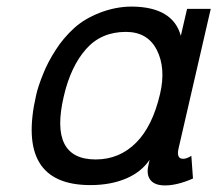

<svg xmlns="http://www.w3.org/2000/svg" viewBox="-20 -551 661 584"><path d="M467 -266Q485 -344 457 -399Q429 -454 363 -454Q288 -454 242 -402Q195 -349 174 -258Q129 -66 271 -66Q343 -66 394 -117Q444 -167 467 -266ZM90 -262Q96 -289 112 -328Q126 -363 150 -400Q173 -436 206 -466Q237 -494 283 -512Q332 -531 381 -531Q506 -530 530 -442L549 -524H621L523 -99Q516 -68 537 -68Q548 -68 562 -77L567 -8Q519 13 482 13Q451 13 438 -3Q425 -19 431 -46L435 -65Q411 -29 366 -9Q318 12 255 12Q27 12 90 -262Z"/></svg>

Font: Miedinger
Style: Italic
Weight: 400
Italic angle: -13°
Version: Version 001.000